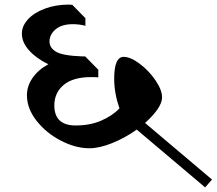

<svg xmlns="http://www.w3.org/2000/svg" viewBox="-20 -826 941 834"><path d="M574 -263Q523 -227 467.5 -204.5Q412 -182 368 -182Q309 -182 245.5 -214.5Q182 -247 139.5 -300.5Q97 -354 97 -413Q97 -452 121.5 -487.5Q146 -523 190 -547Q138 -572 106.5 -607Q75 -642 75 -680Q75 -713 101.5 -742Q128 -771 175 -788.5Q222 -806 279 -806L294 -805L351 -747V-714Q324 -721 297 -721Q248 -721 221.5 -698.5Q195 -676 195 -646Q195 -618 224 -601Q253 -584 338 -581H350L407 -523V-490Q397 -491 375 -491Q297 -491 256.5 -457Q216 -423 216 -368Q216 -281 309 -281Q371 -281 419.5 -302Q468 -323 499 -355Q476 -421 476 -484Q476 -579 517 -579Q547 -579 587 -549Q627 -519 655.5 -477Q684 -435 684 -403Q684 -380 664 -351Q644 -322 610 -292L901 -46L871 -12Z"/></svg>

Font: Inknut Antiqua Light
Style: Regular
Weight: 300
Designer: Claus Eggers Sørensen
Foundry: Claus Eggers Sørensen
Version: Version 1.003; ttfautohint (v1.8.2) -l 8 -r 50 -G 200 -x 14 